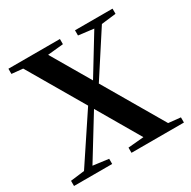

<svg xmlns="http://www.w3.org/2000/svg" viewBox="-164 -900 1054 1059"><g transform="rotate(-30 363.0 -370.5)"><path d="M446 -708 543 -696 394 -452 250 -698 350 -708V-741H22V-708L93 -701L301 -345L101 -44L12 -33V0H255V-33L156 -46L320 -313L478 -42L378 -33V0H712V-33L635 -41L413 -421L592 -697L685 -708V-741H446Z"/></g></svg>

Font: Noto Serif SC
Style: Bold
Weight: 700
Designer: Ryoko NISHIZUKA 西塚涼子 (kana & ideographs); Frank Grießhammer (Latin, Greek & Cyrillic); Wenlong ZHANG 张文龙 (bopomofo); San
Foundry: Adobe
Version: Version 2.001;hotconv 1.1.0;makeotfexe 2.6.0